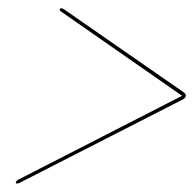

<svg xmlns="http://www.w3.org/2000/svg" viewBox="-20 -575 472 464"><path d="M124.5 -552Q125 -555 128.5 -555Q130 -555 134 -553L424.5 -351.5Q430 -347 429 -342.5Q428 -337.5 419.5 -333.5L28 -133.5Q24.5 -131.5 21.5 -131.5Q17 -131.5 18.5 -134.5Q19.5 -138.5 24.5 -141L420 -343.5L127 -547.5Q124 -549.5 124.5 -552Z"/></svg>

Font: Fraunces 144pt S000 Black
Style: Italic
Weight: 900
Italic angle: -16°
Version: Version 1.000; ttfautohint (v1.8.3)